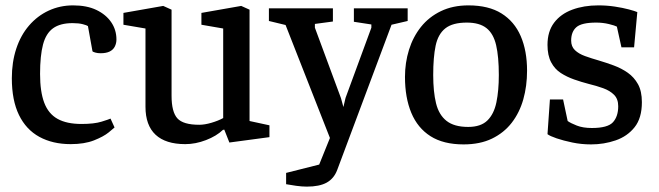

<svg xmlns="http://www.w3.org/2000/svg" viewBox="-20 -526 2450 714"><path d="M243 10Q176 10 126.5 -17Q77 -44 50.5 -98.5Q24 -153 24 -235Q24 -295 40.5 -345Q57 -395 88 -431Q119 -467 161 -486.5Q203 -506 252 -506Q303 -506 338.5 -489Q374 -472 393.5 -443.5Q413 -415 413 -379Q413 -365 407 -353Q401 -341 388 -334.5Q375 -328 354 -328Q343 -328 334.5 -330.5Q326 -333 324 -335L307 -429Q303 -432 288 -436Q273 -440 250 -440Q204 -440 177.5 -421Q151 -402 140 -360.5Q129 -319 129 -251Q129 -185 144.5 -144Q160 -103 194 -84Q228 -65 283 -65Q330 -65 357.5 -73.5Q385 -82 391 -85L406 -52Q403 -49 384 -33.5Q365 -18 329.5 -4Q294 10 243 10Z M669 10Q596 10 558.5 -25Q521 -60 521 -129V-420L439 -434V-478L587 -504L618 -490V-170Q618 -110 639.5 -86Q661 -62 721 -62Q741 -62 766.5 -69.5Q792 -77 810 -87V-420L729 -434V-478L877 -504L908 -490V-76L982 -60V-16L833 4L814 -44L809 -43Q785 -20 746 -5Q707 10 669 10Z M1121 168Q1103 168 1081.5 165Q1060 162 1044 159V117L1167 86L1230 -70L1250 -23L1212 0L1042 -433L980 -448V-495H1218V-446L1151 -437V-423L1248 -161L1257 -128L1265 -162L1361 -423V-435L1296 -445V-495H1496V-448L1436 -434L1234 106Q1222 138 1195 153Q1168 168 1121 168Z M1704 11Q1629 11 1581 -19.5Q1533 -50 1509.5 -106.5Q1486 -163 1486 -240Q1486 -293 1501 -341Q1516 -389 1545.5 -426Q1575 -463 1619.5 -484.5Q1664 -506 1722 -506Q1797 -506 1845 -476Q1893 -446 1916.5 -391.5Q1940 -337 1940 -263Q1940 -206 1926 -156.5Q1912 -107 1883 -69.5Q1854 -32 1809.5 -10.5Q1765 11 1704 11ZM1721 -54Q1768 -54 1792.5 -78Q1817 -102 1826 -145.5Q1835 -189 1835 -247Q1835 -315 1825 -358Q1815 -401 1789 -421.5Q1763 -442 1716 -442Q1663 -442 1636 -420.5Q1609 -399 1600 -356Q1591 -313 1591 -247Q1591 -185 1601.5 -142Q1612 -99 1640.5 -76.5Q1669 -54 1721 -54Z M2178 11Q2142 11 2108.5 4Q2075 -3 2050 -11.5Q2025 -20 2016 -27L2025 -156H2074L2091 -76Q2102 -68 2125 -59Q2148 -50 2181 -50Q2240 -50 2259.5 -71.5Q2279 -93 2279 -131Q2279 -158 2263.5 -173.5Q2248 -189 2223 -198Q2198 -207 2169 -214Q2142 -221 2115 -230.5Q2088 -240 2065.5 -254.5Q2043 -269 2029.5 -294.5Q2016 -320 2016 -359Q2016 -409 2040.5 -441.5Q2065 -474 2108 -490Q2151 -506 2205 -506Q2237 -506 2266.5 -501.5Q2296 -497 2318.5 -491Q2341 -485 2350 -481L2338 -350H2291L2274 -427Q2267 -431 2244.5 -436.5Q2222 -442 2197 -442Q2143 -442 2123.5 -425Q2104 -408 2104 -375Q2104 -353 2118 -339.5Q2132 -326 2155.5 -317.5Q2179 -309 2207 -301Q2234 -293 2262.5 -282.5Q2291 -272 2314.5 -255.5Q2338 -239 2352.5 -213Q2367 -187 2367 -146Q2367 -87 2340 -53Q2313 -19 2269.5 -4Q2226 11 2178 11Z"/></svg>

Font: Faustina Light Medium
Style: Regular
Weight: 500
Version: Version 1.200